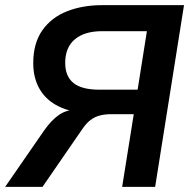

<svg xmlns="http://www.w3.org/2000/svg" viewBox="-29 -725 738 745"><path d="M-9 0 141 -217Q171 -260 201 -280Q231 -300 271 -300H306L320 -285Q248 -288 199 -312Q150 -336 125 -379Q100 -422 100 -480Q100 -557 135 -607Q170 -657 230.5 -681Q291 -705 367 -705H685L573 0H445L490 -282H403Q379 -282 359 -277Q339 -272 322.5 -259.5Q306 -247 291 -225L136 0ZM357 -377H505L541 -604H367Q299 -604 261.5 -572.5Q224 -541 224 -481Q224 -429 256 -403Q288 -377 357 -377Z"/></svg>

Font: Nunito Sans 12pt ExtraLight
Style: Italic
Weight: 200
Italic angle: -9°
Designer: Vernon Adams
Foundry: Vernon Adams
Version: Version 3.101;gftools[0.9.27]